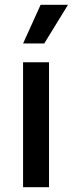

<svg xmlns="http://www.w3.org/2000/svg" viewBox="-20 -779 303 799"><path d="M76 0V-520H184V0ZM164 -598H76L149 -759H263Z"/></svg>

Font: Bricolage Grotesque 10pt Medium
Style: Regular
Weight: 500
Designer: Mathieu Triay
Foundry: Atelier Triay
Version: Version 1.000; ttfautohint (v1.8.4.7-5d5b);gftools[0.9.32]